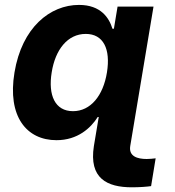

<svg xmlns="http://www.w3.org/2000/svg" viewBox="-20 -573 725 797"><path d="M527.7 204.5C560.7 204.5 589.5 202.1 607.2 199.6L626.1 84.2C614 85.6 601.6 87 588.8 87C550.4 87 513.8 76 520.6 33.4L617.2 -545.5H468L452.8 -453.8H446.7C433.2 -498.2 399.1 -552.6 307.9 -552.6C188.2 -552.6 71 -459.5 40.1 -272C9.9 -89.5 90.2 8.9 214.5 8.9C302.6 8.9 357.2 -41.9 385.7 -87.4H389.9L369.7 33.4C348.7 167.3 424 204.5 527.7 204.5ZM194.6 -272.7C209.5 -367.2 260.7 -432.2 335.9 -432.2C409.1 -432.2 439.6 -370 424 -272.7C408.4 -175.4 355.8 -111.5 283 -111.5C208.5 -111.5 179 -177.6 194.6 -272.7Z"/></svg>

Font: Margiela Sans
Style: Bold Italic
Weight: 700
Italic angle: -9.39999°
Designer: Stefan Endress, Andreas Faust
Version: Version 1.100;FEAKit 1.0